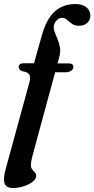

<svg xmlns="http://www.w3.org/2000/svg" viewBox="-41 -747 469 954"><path d="M52 -414Q52 -432.5 75 -432.5H128L166.5 -569.5Q189 -651.5 230.2 -689.2Q271.5 -727 334.5 -727Q369.5 -727 388.8 -710.2Q408 -693.5 408 -669.5Q408 -647.5 392.5 -633.2Q377 -619 351.5 -619Q330.5 -619 316.8 -628.8Q303 -638.5 292 -648.5Q281 -658.5 267.5 -658.5Q253.5 -658.5 242.8 -648.2Q232 -638 227 -622Q223.5 -607.5 229.5 -591Q235.5 -574.5 243.8 -555.2Q252 -536 256.5 -513.8Q261 -491.5 254 -465.5L245 -432H299.5Q323.5 -432 323.5 -415Q323.5 -403.5 312.8 -395.8Q302 -388 287 -388H233L120 28.5Q112.5 56.5 112.5 73.5Q112.5 87 119 95Q125.5 103 132.2 110Q139 117 139 127Q139 141.5 122.2 155.2Q105.5 169 78.8 178Q52 187 22 187Q-10.5 187 -18.2 164.5Q-26 142 -13.5 95.5L104.5 -335.5Q112 -363 105 -376Q98 -389 68.5 -393.5Q52 -400.5 52 -414Z"/></svg>

Font: Fraunces 144pt Soft SemiBold
Style: Italic
Weight: 600
Italic angle: -16°
Version: Version 1.000;[b76b70a41]